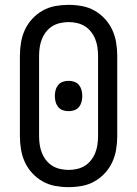

<svg xmlns="http://www.w3.org/2000/svg" viewBox="-20 -763 565 791"><path d="M262 8Q235 8 207.5 3Q180 -2 156 -15.5Q132 -29 113 -49.5Q94 -70 82.5 -95Q71 -120 66.5 -147.5Q62 -175 62 -202V-533Q62 -560 66.5 -587.5Q71 -615 82.5 -640Q94 -665 113 -685.5Q132 -706 156 -719.5Q180 -733 207.5 -738Q235 -743 262 -743Q290 -743 317.5 -738Q345 -733 369 -719.5Q393 -706 412 -685.5Q431 -665 442.5 -640Q454 -615 458.5 -587.5Q463 -560 463 -533V-202Q463 -175 458.5 -147.5Q454 -120 442.5 -95Q431 -70 412 -49.5Q393 -29 369 -15.5Q345 -2 317.5 3Q290 8 262 8ZM263 -63Q280 -63 297.5 -67Q315 -71 329.5 -80Q344 -89 355 -103Q366 -117 372.5 -133.5Q379 -150 381.5 -167.5Q384 -185 384 -202V-533Q384 -550 381.5 -567.5Q379 -585 372.5 -601.5Q366 -618 355 -632Q344 -646 329.5 -655Q315 -664 297.5 -668Q280 -672 263 -672Q245 -672 227.5 -668Q210 -664 195.5 -655Q181 -646 170 -632Q159 -618 152.5 -601.5Q146 -585 143.5 -567.5Q141 -550 141 -533V-202Q141 -185 143.5 -167.5Q146 -150 152.5 -133.5Q159 -117 170 -103Q181 -89 195.5 -80Q210 -71 227.5 -67Q245 -63 263 -63ZM262 -305Q250 -305 238.5 -309Q227 -313 219.5 -322.5Q212 -332 209 -343.5Q206 -355 206 -368Q206 -380 209 -391.5Q212 -403 219.5 -412.5Q227 -422 238.5 -426Q250 -430 262 -430Q275 -430 286.5 -426Q298 -422 305.5 -412.5Q313 -403 316 -391.5Q319 -380 319 -367Q319 -355 316 -343.5Q313 -332 305.5 -322.5Q298 -313 286.5 -309Q275 -305 262 -305Z"/></svg>

Font: Iosevka Pride
Style: Regular
Weight: 400
Monospace: yes
Designer: Belleve Invis
Foundry: Belleve Invis
Version: Version 30.3.1; ttfautohint (v1.8.4)